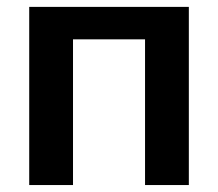

<svg xmlns="http://www.w3.org/2000/svg" viewBox="-20 -532 627 552"><path d="M397 0V-418.9H189.9V0H64V-512.2H522.9V0Z"/></svg>

Font: Clear Sans
Style: Bold
Weight: 700
Foundry: Intel Corporation
Version: Version 1.00